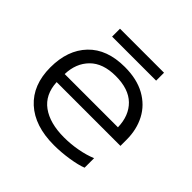

<svg xmlns="http://www.w3.org/2000/svg" viewBox="-160 -761 928 928"><g transform="rotate(45 304.0 -297.0)"><path d="M156 -609H457V-555H156ZM50 -239Q50 -357 116 -426Q182 -495 304 -495Q386 -495 443 -463.5Q500 -432 529 -377Q558 -322 558 -252V-210H122Q126 -128 182.5 -87Q239 -46 336 -46Q383 -46 428.5 -54.5Q474 -63 510 -78V-13Q480 -1 428.5 7Q377 15 328 15Q197 15 123.5 -52Q50 -119 50 -239ZM486 -265Q484 -343 438 -388Q392 -433 303 -433Q216 -433 170 -386.5Q124 -340 122 -265Z"/></g></svg>

Font: Prompt Light
Style: Regular
Weight: 300
Designer: Katatrad Team
Foundry: CadsonDemak
Version: Version 1.001